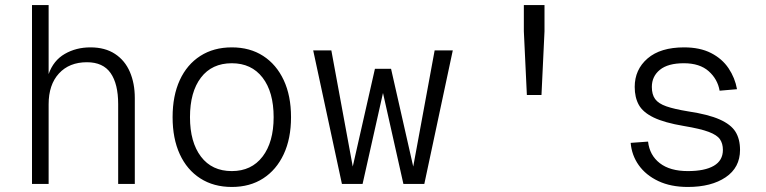

<svg xmlns="http://www.w3.org/2000/svg" viewBox="-20 -730 3040 762"><path d="M107 0V-710H173V-436Q192 -490 237 -516Q282 -542 339 -542Q397 -542 436.5 -516Q476 -490 495.5 -444.5Q515 -399 515 -341V0H449V-317Q449 -397 419 -440Q389 -483 325 -483Q255 -483 214 -438.5Q173 -394 173 -316V0Z M900 12Q828 12 775 -22Q722 -56 693.5 -118Q665 -180 665 -265Q665 -350 693.5 -412Q722 -474 775 -508Q828 -542 900 -542Q972 -542 1024.5 -508Q1077 -474 1106 -412Q1135 -350 1135 -265Q1135 -180 1106 -118Q1077 -56 1024.5 -22Q972 12 900 12ZM900 -51Q978 -51 1022 -108.5Q1066 -166 1066 -265Q1066 -365 1022 -422Q978 -479 900 -479Q821 -479 777.5 -422Q734 -365 734 -265Q734 -166 777.5 -108.5Q821 -51 900 -51Z M1337 0 1223 -530H1295L1380 -69L1468 -457H1532L1620 -69L1705 -530H1777L1664 0H1581L1500 -361L1419 0Z M2071 -353 2059 -606V-710H2141V-606L2129 -353Z M2710 12Q2642 12 2592.5 -11.5Q2543 -35 2515 -74.5Q2487 -114 2483 -163L2552 -168Q2558 -114 2598.5 -82.5Q2639 -51 2710 -51Q2777 -51 2813 -72Q2849 -93 2849 -135Q2849 -160 2837.5 -177Q2826 -194 2793 -206.5Q2760 -219 2694 -230Q2617 -243 2574.5 -263.5Q2532 -284 2515.5 -313.5Q2499 -343 2499 -385Q2499 -454 2550 -498Q2601 -542 2695 -542Q2758 -542 2802 -519.5Q2846 -497 2871.5 -459Q2897 -421 2905 -376L2836 -370Q2828 -416 2792.5 -447.5Q2757 -479 2694 -479Q2631 -479 2599 -453Q2567 -427 2567 -385Q2567 -355 2580 -337Q2593 -319 2624.5 -308Q2656 -297 2711 -288Q2791 -276 2836 -256Q2881 -236 2899 -207Q2917 -178 2917 -135Q2917 -65 2860 -26.5Q2803 12 2710 12Z"/></svg>

Font: Geist Mono Light
Style: Regular
Weight: 300
Monospace: yes
Designer: Basement.studio, Andrés Briganti, Mateo Zaragoza
Foundry: Basement.studio, Vercel, Andrés Briganti, Guido Ferreyra, Mateo Zaragoza
Version: Version 1.500; ttfautohint (v1.8.4.7-5d5b)